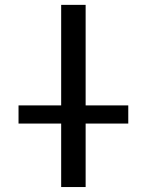

<svg xmlns="http://www.w3.org/2000/svg" viewBox="-20 -752 585 774"><path d="M54.7 -253.9V-327.1H226.6V-732.4H325.2V-327.1H497.1V-253.9H325.2V2H226.6V-253.9Z"/></svg>

Font: Nasu
Style: Regular
Weight: 400
Designer: Ryoko NISHIZUKA (kana &amp; ideographs); Paul D. Hunt (Latin, Greek &amp; Cyrillic); Wenlong ZHANG (bopomofo); Sandoll C
Version: Version 2014.1215